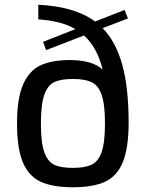

<svg xmlns="http://www.w3.org/2000/svg" viewBox="-20 -786 616 812"><path d="M524 -268Q524 -160 499.5 -100.5Q475 -41 424.5 -17.5Q374 6 288 6Q203 6 152 -17.5Q101 -41 76.5 -100Q52 -159 52 -264Q52 -371 78 -429.5Q104 -488 152 -510Q200 -532 275 -532Q370 -532 414 -492Q391 -586 335 -636L175 -574L162 -609L299 -663Q239 -698 142 -704V-766Q298 -758 382 -695L507 -744L521 -708L414 -667Q470 -610 497 -512.5Q524 -415 524 -268ZM424 -264Q424 -345 409.5 -385.5Q395 -426 366.5 -439Q338 -452 288 -452Q238 -452 210 -439Q182 -426 167.5 -385.5Q153 -345 153 -264Q153 -182 167.5 -142Q182 -102 209.5 -89Q237 -76 288 -76Q338 -76 366.5 -89Q395 -102 409.5 -142Q424 -182 424 -264Z"/></svg>

Font: Exo Medium
Style: Regular
Weight: 500
Designer: Natanael Gama
Foundry: Natanael Gama
Version: Version 1.500; ttfautohint (v1.6)